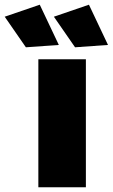

<svg xmlns="http://www.w3.org/2000/svg" viewBox="-61 -796 479 816"><path d="M102 -544V0H304V-544ZM108 -776 -41 -725 49 -595 189 -605ZM317 -776 168 -725 258 -595 398 -605Z"/></svg>

Font: Argentum Sans ExtraBold
Style: Regular
Weight: 800
Designer: Julieta Ulanovsky
Foundry: Julieta Ulanovsky
Version: Version 5.001;February 15, 2019;FontCreator 11.5.0.2425 64-b